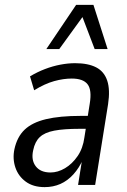

<svg xmlns="http://www.w3.org/2000/svg" viewBox="-20 -758 519 787"><path d="M163 9Q116 9 85.5 -13.5Q55 -36 43 -71.5Q31 -107 39 -146Q50 -197 81 -226.5Q112 -256 168.5 -269.5Q225 -283 311 -283H352L344 -230H306Q242 -230 202.5 -222.5Q163 -215 143 -196Q123 -177 116 -142Q107 -102 126.5 -76.5Q146 -51 187 -51Q217 -51 246.5 -68.5Q276 -86 298 -118Q320 -150 326 -195L348 -334Q357 -389 339 -412.5Q321 -436 274 -436Q240 -436 202 -425.5Q164 -415 120 -388L103 -445Q133 -463 164.5 -475Q196 -487 227.5 -493Q259 -499 288 -499Q341 -499 374 -482Q407 -465 419.5 -427.5Q432 -390 423 -331L370 0H300L317 -107H321Q305 -70 281 -43.5Q257 -17 227.5 -4Q198 9 163 9ZM170 -557 292 -738H363L421 -557H368L318 -688L223 -557Z"/></svg>

Font: Nunito Sans 10pt Condensed
Style: Italic
Weight: 400
Width: 3
Italic angle: -9°
Designer: Vernon Adams
Foundry: Vernon Adams
Version: Version 3.101;gftools[0.9.27]